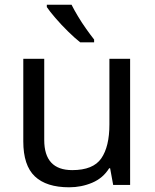

<svg xmlns="http://www.w3.org/2000/svg" viewBox="-20 -786 658 816"><path d="M533 -536V0H461L448 -71H444Q418 -29 372 -9.5Q326 10 274 10Q177 10 128 -36.5Q79 -83 79 -185V-536H168V-191Q168 -63 287 -63Q376 -63 410.5 -113Q445 -163 445 -257V-536ZM284 -766Q295 -744 311.5 -716.5Q328 -689 346.5 -663Q365 -637 380 -618V-606H321Q298 -624 269 -652.5Q240 -681 215.5 -709.5Q191 -738 179 -756V-766Z"/></svg>

Font: Noto Znamenny Musical Notation
Style: Regular
Weight: 400
Version: Version 1.003; ttfautohint (v1.8.4.7-5d5b)